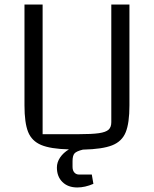

<svg xmlns="http://www.w3.org/2000/svg" viewBox="-20 -645 679 847"><path d="M551 -625V-180Q551 -102 534.5 -61.5Q518 -21 475 -4Q432 13 348 15H346Q317 22 308.5 32Q300 42 300 66V91Q300 107 308 116Q316 125 329 125H385L392 166Q355 182 321 182Q280 182 255.5 158Q231 134 231 94Q231 71 245 50Q259 29 284 14Q203 12 161.5 -5.5Q120 -23 104 -63Q88 -103 88 -180V-625H168V-53H325Q386 -53 416.5 -57.5Q447 -62 459 -73Q471 -84 471 -106V-625Z"/></svg>

Font: Changa Light
Style: Regular
Weight: 300
Designer: Eduardo Rodriguez Tunni
Foundry: Eduardo Rodriguez Tunni
Version: Version 2.002; ttfautohint (v1.5) -l 8 -r 50 -G 110 -x 14 -H